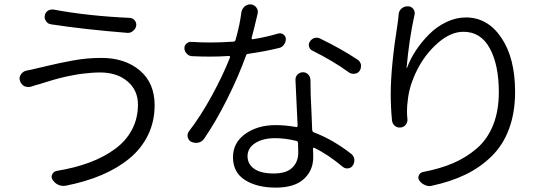

<svg xmlns="http://www.w3.org/2000/svg" viewBox="-20 -813 2436 876"><path d="M609.4 -335.9Q609.4 -401.4 561.5 -441.9Q513.7 -482.4 436.5 -482.4Q416 -482.4 394 -480.5Q372.1 -478.5 355 -476.6Q337.9 -474.6 315.4 -470.2Q293 -465.8 280.8 -463.4Q268.6 -460.9 246.6 -455.1Q224.6 -449.2 217.3 -446.8Q210 -444.3 188.5 -438Q167 -431.6 165 -430.7Q145.5 -425.8 123 -418Q116.2 -416 109.4 -416Q99.6 -416 90.8 -419.9Q76.2 -427.7 71.3 -444.3Q69.3 -449.2 69.3 -455.1Q69.3 -464.8 76.2 -474.6Q85.9 -488.3 102.5 -491.2Q124 -495.1 147.5 -501Q156.2 -502.9 192.9 -511.7Q229.5 -520.5 251 -524.9Q272.5 -529.3 308.1 -536.1Q343.8 -543 377 -545.9Q410.2 -548.8 442.4 -548.8Q549.8 -548.8 617.7 -491.7Q685.5 -434.6 685.5 -333Q685.5 -258.8 655.3 -196.8Q625 -134.8 570.3 -89.8Q515.6 -44.9 442.9 -14.2Q370.1 16.6 280.3 34.2Q274.4 35.2 269.5 35.2Q256.8 35.2 246.1 30.3Q229.5 22.5 219.7 6.8Q211.9 -4.9 218.3 -17.6Q224.6 -30.3 238.3 -33.2Q322.3 -46.9 388.7 -71.8Q455.1 -96.7 505.4 -133.8Q555.7 -170.9 582.5 -222.2Q609.4 -273.4 609.4 -335.9ZM212.9 -702.1Q198.2 -704.1 190.4 -715.8Q183.6 -725.6 183.6 -736.3Q183.6 -739.3 184.6 -742.2Q186.5 -755.9 198.2 -763.7Q207 -769.5 216.8 -769.5Q219.7 -769.5 223.6 -769.5Q379.9 -740.2 572.3 -731.4Q585.9 -730.5 594.7 -719.7Q601.6 -710.9 601.6 -701.2Q601.6 -698.2 601.6 -695.3Q598.6 -680.7 586.9 -671.9Q577.1 -663.1 564.5 -663.1Q562.5 -663.1 560.5 -663.1Q364.3 -678.7 212.9 -702.1Z M1611.3 -541Q1624 -532.2 1627 -517.6Q1627 -513.7 1627 -510.7Q1627 -500 1621.1 -490.2Q1613.3 -478.5 1598.6 -476.6Q1584 -474.6 1572.3 -482.4Q1502.9 -533.2 1405.3 -582Q1393.6 -587.9 1390.1 -600.1Q1386.7 -612.3 1393.6 -623Q1401.4 -635.7 1415 -639.6Q1428.7 -643.6 1441.4 -636.7Q1536.1 -590.8 1611.3 -541ZM1250 -660.2Q1262.7 -663.1 1272.9 -655.8Q1283.2 -648.4 1284.2 -635.7Q1284.2 -621.1 1275.4 -608.9Q1266.6 -596.7 1252 -593.8Q1187.5 -578.1 1112.3 -567.4Q1104.5 -566.4 1102.5 -559.6Q1068.4 -464.8 1016.6 -361.3Q964.8 -257.8 911.1 -179.7Q901.4 -166 884.8 -162.1Q878.9 -161.1 874 -161.1Q863.3 -161.1 852.5 -166Q839.8 -172.9 836.4 -187.5Q833 -202.1 842.8 -214.8Q895.5 -283.2 946.3 -376Q997.1 -468.8 1029.3 -550.8Q1030.3 -553.7 1028.8 -555.7Q1027.3 -557.6 1024.4 -557.6Q981.4 -554.7 938.5 -554.7Q898.4 -554.7 857.4 -556.6Q842.8 -556.6 833 -567.4Q821.3 -578.1 821.3 -593.8Q821.3 -605.5 830.1 -613.3Q839.8 -623 853.5 -622.1Q892.6 -619.1 939 -619.1Q985.4 -619.1 1045.9 -623Q1052.7 -624 1054.7 -630.9Q1074.2 -699.2 1081.1 -755.9Q1084 -772.5 1095.7 -783.2Q1107.4 -793 1121.1 -793Q1123 -793 1125 -793Q1140.6 -791 1149.9 -778.3Q1159.2 -765.6 1155.3 -750Q1138.7 -678.7 1127.9 -639.6Q1127 -637.7 1128.9 -635.7Q1130.9 -633.8 1132.8 -633.8Q1194.3 -643.6 1250 -660.2ZM1340.8 -116.2Q1340.8 -143.6 1339.8 -160.2Q1339.8 -168 1333 -169.9Q1282.2 -182.6 1235.4 -182.6Q1179.7 -182.6 1144.5 -160.2Q1109.4 -137.7 1109.4 -100.6Q1109.4 -64.5 1139.6 -43Q1169.9 -21.5 1228.5 -21.5Q1287.1 -21.5 1314 -48.3Q1340.8 -75.2 1340.8 -116.2ZM1328.1 -447.3Q1327.1 -461.9 1337.4 -472.7Q1347.7 -483.4 1362.3 -483.4Q1377 -483.4 1386.7 -472.7Q1396.5 -461.9 1396.5 -446.3Q1396.5 -433.6 1397.5 -379.9Q1398.4 -362.3 1400.9 -306.2Q1403.3 -250 1404.3 -219.7Q1405.3 -211.9 1412.1 -209Q1498 -176.8 1582 -111.3Q1593.8 -102.5 1596.7 -86.9Q1596.7 -83 1596.7 -80.1Q1596.7 -68.4 1589.8 -58.6Q1583 -46.9 1568.8 -44.9Q1554.7 -43 1543.9 -51.8Q1477.5 -107.4 1414.1 -138.7Q1412.1 -139.6 1410.2 -138.7Q1408.2 -137.7 1408.2 -134.8Q1409.2 -121.1 1409.2 -96.7Q1409.2 -35.2 1366.2 3.9Q1323.2 43 1238.3 43Q1152.3 43 1097.7 8.3Q1043 -26.4 1043 -95.7Q1043 -162.1 1099.1 -202.1Q1155.3 -242.2 1238.3 -242.2Q1281.2 -242.2 1331.1 -233.4Q1333 -232.4 1335.4 -234.4Q1337.9 -236.3 1337.9 -239.3Q1330.1 -390.6 1328.1 -447.3Z M1798.8 -747.1Q1799.8 -763.7 1812.5 -774.4Q1824.2 -784.2 1839.8 -784.2Q1840.8 -784.2 1841.8 -784.2Q1856.4 -784.2 1865.7 -772Q1875 -759.8 1871.1 -745.1Q1846.7 -634.8 1835 -502.9Q1835 -502.9 1835.4 -502.4Q1835.9 -502 1836.9 -502.9Q1851.6 -543.9 1877.9 -583.5Q1904.3 -623 1938.5 -657.2Q1972.7 -691.4 2016.6 -712.4Q2060.5 -733.4 2105.5 -733.4Q2205.1 -733.4 2267.6 -640.6Q2330.1 -547.9 2330.1 -394.5Q2330.1 -299.8 2302.7 -225.6Q2275.4 -151.4 2223.6 -100.6Q2171.9 -49.8 2105 -17.1Q2038.1 15.6 1951.2 34.2Q1945.3 36.1 1939.5 36.1Q1928.7 36.1 1918.9 31.2Q1902.3 24.4 1892.6 9.8Q1885.7 -1 1891.1 -13.2Q1896.5 -25.4 1910.2 -28.3Q1987.3 -43 2046.9 -68.4Q2106.4 -93.8 2155.3 -135.7Q2204.1 -177.7 2230 -242.7Q2255.9 -307.6 2255.9 -392.6Q2255.9 -516.6 2214.8 -592.3Q2173.8 -668 2094.7 -668Q2036.1 -668 1978 -617.2Q1919.9 -566.4 1883.8 -495.1Q1847.7 -423.8 1840.8 -358.4Q1836.9 -332 1836.9 -305.7Q1836.9 -287.1 1838.9 -268.6Q1839.8 -254.9 1831.1 -243.7Q1822.3 -232.4 1807.6 -231.4Q1793 -229.5 1781.7 -238.8Q1770.5 -248 1768.6 -262.7Q1762.7 -322.3 1762.7 -383.8Q1762.7 -507.8 1793.9 -704.1Q1796.9 -723.6 1798.8 -747.1Z"/></svg>

Font: Gen Jyuu Gothic P Normal
Style: Regular
Weight: 300
Designer: [Source Han Sans]
Ryoko NISHIZUKA  (kana & ideographs); Paul D. Hunt (Latin, Greek & Cyrillic); Wenlong ZHANG  (bopomofo
Version: Version 1.002.20150607